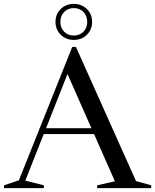

<svg xmlns="http://www.w3.org/2000/svg" viewBox="-30 -966 796 986"><path d="M668.5 -36 746.5 -14.5V0H469V-14.5L560 -35L453 -277.5H194.5L100 -38.5L195 -14.5V0H-9.5V-14.5L67 -40L172 -302.5V-307.5H174L341 -725H360ZM206.5 -307.5H439.5L316.5 -586ZM349 -946Q389 -946 416 -919.8Q443 -893.5 443 -853.5Q443 -814 416 -787.5Q389 -761 349 -761Q309 -761 282 -787.5Q255 -814 255 -853.5Q255 -893.5 282 -919.8Q309 -946 349 -946ZM349 -783.5Q379 -783.5 398.5 -803.2Q418 -823 418 -853.5Q418 -884.5 398.5 -904.5Q379 -924.5 349 -924.5Q319 -924.5 299.5 -904.5Q280 -884.5 280 -853.5Q280 -823 299.5 -803.2Q319 -783.5 349 -783.5Z"/></svg>

Font: Newsreader Display
Style: Regular
Weight: 400
Designer: Hugues Gentile
Foundry: Production Type
Version: Version 1.001